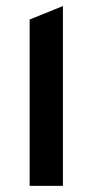

<svg xmlns="http://www.w3.org/2000/svg" viewBox="-20 -615 308 635"><path d="M78 -550.4V-0.3H188.1V-595Z"/></svg>

Font: Novoposelensky
Style: Regular
Weight: 400
Designer: Sasha Pavljenko
Version: Version 1.002;Fontself Maker 3.5.4